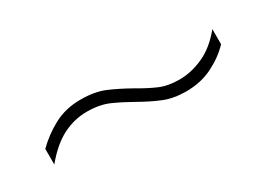

<svg xmlns="http://www.w3.org/2000/svg" viewBox="-18 -530 486 352"><g transform="rotate(-30 225.0 -354.0)"><path d="M226 -341Q205 -353 185 -362Q165 -371 138 -371Q111 -371 86.5 -358.5Q62 -346 38 -317V-350Q57 -369 82 -382.5Q107 -396 139 -396Q169 -396 190 -387Q211 -378 234 -365Q256 -352 273.5 -344.5Q291 -337 315 -337Q340 -337 365.5 -348.5Q391 -360 413 -387V-355Q396 -337 371 -324.5Q346 -312 315 -312Q288 -312 267.5 -320.5Q247 -329 226 -341Z"/></g></svg>

Font: Noto Sans Georgian Condensed Thin
Style: Regular
Weight: 100
Width: 3
Designer: Monotype Design Team, Akaki Razmadze
Foundry: Google LLC
Version: Version 2.005; ttfautohint (v1.8.4.7-5d5b)